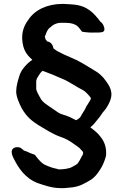

<svg xmlns="http://www.w3.org/2000/svg" viewBox="-20 -742 633 986"><path d="M440 -248V-247C443 -245 445 -242 447 -237V-236C445 -227 431 -209 426 -199H425C418 -181 408 -167 398 -151V-150C392 -138 386 -133 372 -125H370C360 -129 346 -138 333 -143C313 -152 294 -154 279 -164C267 -172 260 -177 250 -184C223 -203 194 -218 185 -244H184C178 -256 165 -277 166 -288V-311C165 -327 167 -337 175 -348C182 -360 190 -373 199 -378H200C230 -367 265 -353 296 -339C335 -324 371 -296 408 -278C422 -269 430 -259 440 -248ZM444 -88C454 -96 464 -106 472 -117C479 -127 486 -133 493 -143C503 -158 510 -168 523 -183C534 -199 543 -216 548 -232C564 -281 531 -316 511 -343C500 -355 488 -366 475 -374C443 -393 407 -417 372 -434C334 -452 283 -470 255 -493C252 -508 243 -527 223 -529C221 -531 215 -538 214 -540C214 -541 213 -544 212 -547C210 -557 209 -554 213 -561H214V-562C219 -578 225 -592 237 -601H238C250 -614 270 -625 294 -625H311C320 -625 330 -624 341 -623C382 -616 387 -595 400 -581L401 -579H403C426 -575 448 -574 469 -575H487C494 -575 501 -576 508 -578H509V-579C520 -584 517 -600 511 -612C509 -616 507 -620 504 -623V-624L496 -630C463 -673 431 -713 354 -719C334 -720 321 -722 302 -722C221 -722 158 -690 126 -641C104 -612 92 -580 94 -540C98 -489 113 -464 146 -435C137 -429 129 -422 122 -416C104 -398 88 -380 79 -351C72 -328 63 -300 63 -270C64 -253 69 -237 75 -222C86 -195 95 -177 113 -154C131 -131 154 -114 178 -99C210 -80 248 -55 286 -41C317 -31 339 -18 359 -3C374 8 389 16 397 28V29H398C401 31 407 38 407 42C408 50 401 60 397 66V67C391 77 385 91 378 98H377V99C373 104 360 109 351 115C336 124 306 128 281 128C281 128 278 127 273 125H272C246 120 227 112 206 102C184 88 166 62 160 54L159 53L135 44C130 42 124 39 117 36C108 32 102 32 99 28V27L93 23C84 12 60 10 47 21C43 25 40 31 40 38C40 51 46 64 53 77C73 116 106 172 173 198C204 208 244 224 291 224H309H310C319 223 329 222 343 221C389 217 414 200 442 184C465 171 481 150 494 129C506 112 517 85 523 64C525 56 526 50 525 41C525 10 514 -17 499 -36C485 -56 467 -71 444 -88Z"/></svg>

Font: Hussar Pisanka
Style: Sbd
Weight: 600
Designer: Robert Jablonski
Foundry: Cannot Into Space Fonts
Version: Version 1.070